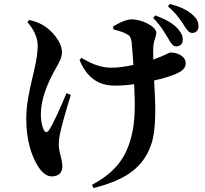

<svg xmlns="http://www.w3.org/2000/svg" viewBox="-20 -865 1040 973"><path d="M833 -669C847 -646 856 -630 873 -630C893 -630 906 -643 906 -662C907 -681 902 -694 884 -716C857 -748 817 -768 767 -787L756 -774C797 -733 817 -695 833 -669ZM911 -739C926 -715 937 -698 954 -698C975 -698 986 -714 986 -731C986 -753 979 -769 957 -789C931 -814 895 -830 841 -845L831 -833C877 -793 896 -761 911 -739ZM119 -753C145 -723 171 -681 171 -634C171 -528 113 -402 113 -263C113 -151 141 -76 168 -30C189 7 215 29 242 29C277 29 296 10 296 -22C296 -59 278 -93 278 -129C278 -157 281 -174 286 -196C296 -241 319 -321 339 -384L317 -393C292 -332 253 -243 228 -205C219 -192 209 -193 202 -206C193 -224 187 -254 187 -285C187 -364 221 -443 259 -512C280 -548 294 -572 294 -600C294 -656 238 -712 207 -732C184 -747 162 -756 128 -764ZM555 -716C583 -708 606 -703 626 -690C638 -684 644 -674 647 -652C650 -624 653 -580 656 -536C616 -527 577 -522 545 -522C494 -522 449 -538 393 -572L383 -561C430 -448 504 -431 566 -431C596 -431 628 -434 660 -438C664 -348 667 -250 646 -175C616 -51 549 16 446 72L454 88C591 53 697 1 743 -124C776 -208 767 -349 761 -457C811 -468 854 -482 879 -494C911 -509 921 -525 921 -546C921 -578 882 -599 844 -599C838 -599 829 -592 795 -578L757 -563C756 -588 756 -612 757 -630C760 -664 772 -680 772 -698C772 -733 696 -767 648 -767C621 -767 584 -750 553 -731Z"/></svg>

Font: Noto Serif CJK KR
Style: Bold
Weight: 700
Designer: Ryoko NISHIZUKA 西塚涼子 (kana & ideographs); Frank Grießhammer (Latin, Greek & Cyrillic); Wenlong ZHANG 张文龙 (bopomofo); San
Foundry: Adobe
Version: Version 2.001;hotconv 1.1.0;makeotfexe 2.6.0